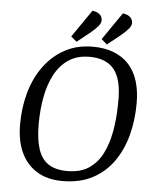

<svg xmlns="http://www.w3.org/2000/svg" viewBox="-57 -884 765 944"><g transform="rotate(5 325.0 -412.5)"><path d="M286 11Q212 11 160.5 -20.5Q109 -52 82 -109.5Q55 -167 55 -248Q55 -332 76 -406.5Q97 -481 139 -538Q181 -595 241 -627.5Q301 -660 378 -660Q437 -660 482 -642.5Q527 -625 557 -592Q587 -559 602 -511Q617 -463 617 -402Q617 -319 597.5 -244.5Q578 -170 537.5 -112.5Q497 -55 434.5 -22Q372 11 286 11ZM306 -40Q370 -40 411.5 -67.5Q453 -95 477.5 -142.5Q502 -190 513.5 -252.5Q525 -315 526 -385Q529 -465 512.5 -514Q496 -563 459.5 -586Q423 -609 366 -609Q306 -609 264 -581Q222 -553 196 -504.5Q170 -456 158 -393Q146 -330 146 -258Q146 -182 162 -134Q178 -86 213 -63Q248 -40 306 -40ZM446 -677 418 -701 511 -836Q531 -833 541.5 -826Q552 -819 556 -810Q560 -801 560 -792Q560 -779 547 -763.5Q534 -748 511 -729ZM296 -677 268 -701 361 -836Q381 -833 391.5 -826Q402 -819 406 -810Q410 -801 410 -792Q410 -779 397 -763.5Q384 -748 361 -729Z"/></g></svg>

Font: Faustina
Style: Italic
Weight: 400
Italic angle: -8°
Designer: Alfonso Garcia
Foundry: http://www.omnibus-type.com
Version: Version 1.200